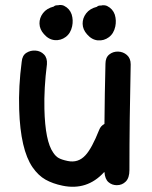

<svg xmlns="http://www.w3.org/2000/svg" viewBox="-20 -736 603 761"><path d="M228 0Q325 20 392 -53L394 -54Q396 -26 410 -14Q424 -2 443 -2Q464 -2 478.5 -16.5Q493 -31 493 -62Q493 -259 498 -481Q498 -505 483 -518Q468 -531 448 -531.5Q428 -532 413 -520Q398 -508 398 -483Q395 -366 394 -245Q379 -237 373 -221Q344 -148 319 -121Q290 -89 248 -98Q224 -103 212 -110Q201 -116 191 -131Q159 -176 156 -304Q154 -386 166 -481Q168 -506 154.5 -520Q141 -534 121 -535.5Q101 -537 84.5 -526.5Q68 -516 66 -491Q53 -393 56 -302Q61 -143 109 -73Q132 -40 160.5 -24Q189 -8 228 0ZM266 -632Q271 -656 264 -679Q256 -702 234 -713Q226 -717 214 -716Q212 -715 210 -715Q209 -715 208.5 -715Q208 -715 207 -715H206Q198 -715 193 -710Q165 -703 150.5 -684Q136 -665 136.5 -642.5Q137 -620 154 -601Q173 -579 197 -577Q221 -575 240.5 -589.5Q260 -604 266 -632ZM437 -631Q442 -655 435 -678Q427 -701 405 -712Q397 -716 385 -715Q383 -714 381 -714Q380 -714 379.5 -714Q379 -714 378 -714H377Q369 -714 364 -709Q336 -702 321.5 -683Q307 -664 307.5 -641.5Q308 -619 325 -600Q344 -578 368 -576Q392 -574 411.5 -588.5Q431 -603 437 -631Z"/></svg>

Font: Balsamiq Sans
Style: Regular
Weight: 400
Designer: Michael Angeles
Foundry: Balsamiq SRL
Version: Version 1.020; ttfautohint (v1.8.4.7-5d5b);gftools[0.9.26]